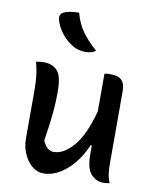

<svg xmlns="http://www.w3.org/2000/svg" viewBox="-90 -883 780 962"><g transform="rotate(10 300.0 -402.0)"><path d="M103 -539Q147 -539 172 -512.5Q197 -486 197 -406Q197 -344 191 -286.5Q185 -229 173 -154Q193 -105 229 -105Q280 -105 329.5 -162.5Q379 -220 412 -344V-535Q420 -537 426.5 -537.5Q433 -538 442 -538Q483 -538 500 -520Q517 -502 517 -467V-95Q517 -66 520.5 -42.5Q524 -19 533 0Q525 2 517 3Q509 4 501 4Q464 4 438 -24.5Q412 -53 412 -127V-170H406Q384 -118 351 -77.5Q318 -37 278.5 -13.5Q239 10 197 10Q164 10 137.5 -13Q111 -36 96 -71.5Q81 -107 81 -145V-391Q81 -434 77.5 -465Q74 -496 64 -535Q81 -539 103 -539ZM234 -814Q248 -761 276 -721.5Q304 -682 351 -641Q340 -633 326.5 -629.5Q313 -626 299 -626Q261 -626 232 -644Q201 -663 176.5 -693Q152 -723 141 -760Q137 -772 140.5 -783.5Q144 -795 156 -801Q183 -814 234 -814Z"/></g></svg>

Font: Recursive Mn Csl St Med
Style: Regular
Weight: 500
Monospace: yes
Version: Version 1.079;hotconv 1.0.112;makeotfexe 2.5.65598; ttfautoh